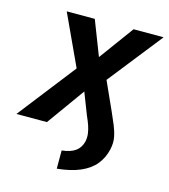

<svg xmlns="http://www.w3.org/2000/svg" viewBox="-137 -577 746 846"><g transform="rotate(15 235.5 -153.5)"><path d="M200 187V104Q242 99 263 83Q284 67 291 39Q295 20 292.5 2Q290 -16 284 -33.5Q278 -51 268 -73L221 -194L245 -195L105 0H-34L188 -285L189 -222L63 -494H191L262 -311H234L368 -494H505L291 -223L295 -282L369 -118Q382 -89 392.5 -63.5Q403 -38 408 -12.5Q413 13 406 44Q397 84 372.5 114Q348 144 305 162.5Q262 181 200 187Z"/></g></svg>

Font: Nunito Sans 10pt Condensed
Style: Bold Italic
Weight: 700
Width: 3
Italic angle: -9°
Designer: Vernon Adams
Foundry: Vernon Adams
Version: Version 3.101;gftools[0.9.27]